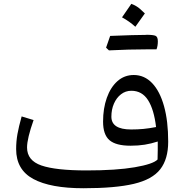

<svg xmlns="http://www.w3.org/2000/svg" viewBox="-20 -979 964 1005"><path d="M804.7 -144Q805.7 -167 805.7 -192.6Q805.7 -218.3 805.7 -238.3Q771.5 -227.1 737.5 -221.7Q703.6 -216.3 663.1 -216.3Q586.9 -216.3 553.2 -245.1Q519.5 -273.9 519.5 -342.3Q519.5 -411.6 539.1 -466.8Q558.6 -522 594.7 -554.2Q630.9 -586.4 680.2 -586.4Q735.8 -586.4 776.4 -543.9Q816.9 -501.5 838.6 -423.3Q860.4 -345.2 860.4 -237.3Q860.4 -146.5 818.8 -93Q777.3 -39.6 680.4 -16.6Q583.5 6.3 417 6.3Q244.1 6.3 154.3 -42.2Q64.5 -90.8 64.5 -198.2Q64.5 -238.8 71.3 -277.1Q78.1 -315.4 93.3 -369.6L155.8 -350.6Q121.6 -253.9 121.6 -207Q121.6 -138.7 196.8 -112.8Q272 -86.9 432.6 -86.9Q588.9 -86.9 685.3 -103.5Q781.7 -120.1 804.7 -144ZM796.9 -314Q786.1 -405.8 754.9 -454.8Q723.6 -503.9 667.5 -503.9Q637.2 -503.9 613.5 -485.6Q589.8 -467.3 576.4 -436.5Q563 -405.8 563 -368.2Q563 -301.3 666.5 -301.3Q700.7 -301.3 731 -304.2Q761.2 -307.1 796.9 -314ZM799.3 -720.7H749.5Q654.3 -720.7 550.3 -715.3Q543 -722.7 535.2 -729.5Q541 -746.6 546.4 -761.5Q551.8 -776.4 556.6 -791Q687.5 -796.4 744.6 -796.4L746.1 -796.9Q782.2 -796.9 794.2 -791.5Q806.2 -786.1 806.2 -762.5Q806.2 -738.8 799.3 -720.7ZM618.7 -888.2 667.5 -959Q695.3 -948.2 712.9 -932.4Q730.5 -916.5 738.3 -908.7Q723.6 -887.7 688.5 -838.9Q656.7 -867.7 618.7 -888.2Z"/></svg>

Font: Pinar-DS2-FD Regular
Style: Regular
Weight: 400
Designer: Amin Abedi
Version: Version 2.000